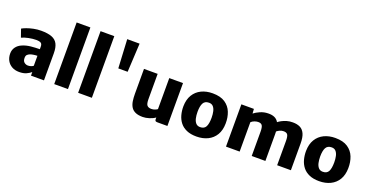

<svg xmlns="http://www.w3.org/2000/svg" viewBox="-34 -1600 4559 2377"><g transform="rotate(20 2245.5 -412.0)"><path d="M223 8Q168 8 127.2 -14.8Q86.5 -37.5 64.2 -77.8Q42 -118 42 -170Q42 -219 68.8 -255.2Q95.5 -291.5 142 -311Q192.5 -333 254.5 -339Q316.5 -345 369 -345V-378Q369 -415 348.8 -426.5Q328.5 -438 291 -438Q243 -438 190 -427.2Q137 -416.5 100 -399L63 -505Q83.5 -517.5 122.2 -531.8Q161 -546 209.5 -556Q258 -566 308 -566Q395.5 -566 448.5 -545.5Q501.5 -525 525.2 -479Q549 -433 549 -356V0H378V-47Q355 -27 317.2 -9.5Q279.5 8 223 8ZM228 -179Q228 -139.5 249.8 -121.8Q271.5 -104 299 -104Q321 -104 341.2 -111.5Q361.5 -119 369 -127V-258Q343 -257.5 314.5 -252.8Q286 -248 271 -241Q255.5 -234.5 241.8 -221.8Q228 -209 228 -179Z M684 0V-812H865V0Z M999 0V-812H1180V0Z M1363 -454 1343 -832H1506L1486 -454Z M1851 8Q1790 8 1752.8 -9.5Q1715.5 -27 1696.2 -59Q1677 -91 1670.5 -134.2Q1664 -177.5 1664 -229V-557H1844V-225Q1844 -162 1862.2 -142Q1880.5 -122 1918 -122Q1943 -122 1965.2 -131Q1987.5 -140 1997 -148V-557H2178V8H2047Q2030 8 2021.5 2.5Q2013 -3 2013 -21V-44Q1983 -21 1936.5 -6.5Q1890 8 1851 8Z M2558.5 8Q2481.5 8 2427.8 -15.8Q2374 -39.5 2341.5 -81Q2309 -122.5 2294.5 -176.2Q2280 -230 2280.5 -290Q2282 -379 2319 -440Q2356 -501 2420.5 -532.5Q2485 -564 2568.5 -564Q2671.5 -564 2732.8 -523Q2794 -482 2820.5 -414.5Q2847 -347 2845.5 -267Q2844.5 -177.5 2807.8 -116.2Q2771 -55 2706.5 -23.5Q2642 8 2558.5 8ZM2562.5 -117Q2616 -117 2636.8 -156.2Q2657.5 -195.5 2657.5 -275Q2657.5 -320 2649 -357.2Q2640.5 -394.5 2620.5 -416.8Q2600.5 -439 2565.5 -439Q2511 -439 2489.8 -399.5Q2468.5 -360 2468.5 -284Q2468.5 -238 2477.2 -200Q2486 -162 2506.5 -139.5Q2527 -117 2562.5 -117Z M2947 0V-557H3112L3116 -497Q3144.5 -520.5 3194 -542.5Q3243.5 -564.5 3298 -565Q3346.5 -566.5 3381.2 -551.5Q3416 -536.5 3437 -500.5Q3452.5 -513.5 3480 -528.5Q3507.5 -543.5 3544 -554.5Q3580.5 -565.5 3623 -565Q3679 -565.5 3719 -546Q3759 -526.5 3780.5 -479.5Q3802 -432.5 3802 -351V0H3621V-319Q3621 -380 3606 -402Q3591 -424 3551 -423Q3525.5 -423 3502.5 -411.8Q3479.5 -400.5 3465 -388Q3466 -371 3466 -352V0H3286V-318Q3286 -379 3271 -401.5Q3256 -424 3217 -423Q3197.5 -423 3171.8 -414Q3146 -405 3127 -387V0Z M4174.5 8Q4097.5 8 4043.8 -15.8Q3990 -39.5 3957.5 -81Q3925 -122.5 3910.5 -176.2Q3896 -230 3896.5 -290Q3898 -379 3935 -440Q3972 -501 4036.5 -532.5Q4101 -564 4184.5 -564Q4287.5 -564 4348.8 -523Q4410 -482 4436.5 -414.5Q4463 -347 4461.5 -267Q4460.5 -177.5 4423.8 -116.2Q4387 -55 4322.5 -23.5Q4258 8 4174.5 8ZM4178.5 -117Q4232 -117 4252.8 -156.2Q4273.5 -195.5 4273.5 -275Q4273.5 -320 4265 -357.2Q4256.5 -394.5 4236.5 -416.8Q4216.5 -439 4181.5 -439Q4127 -439 4105.8 -399.5Q4084.5 -360 4084.5 -284Q4084.5 -238 4093.2 -200Q4102 -162 4122.5 -139.5Q4143 -117 4178.5 -117Z"/></g></svg>

Font: Merriweather Sans Black
Style: Regular
Weight: 900
Designer: Eben Sorkin
Foundry: Eben Sorkin
Version: Version 1.008; ttfautohint (v1.7.19-72a1) -l 8 -r 50 -G 200 